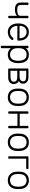

<svg xmlns="http://www.w3.org/2000/svg" viewBox="2062 -2632 760 4924"><g transform="rotate(90 2442.0 -170.0)"><path d="M407 0Q397 0 391 -6Q385 -12 385 -22V-226Q357 -198 317.5 -185.5Q278 -173 225 -173Q45 -173 45 -322V-498Q45 -508 51 -514Q57 -520 67 -520H84Q94 -520 100 -514Q106 -508 106 -498V-327Q106 -278 136 -254.5Q166 -231 229 -231Q305 -231 345 -249.5Q385 -268 385 -311V-498Q385 -508 391 -514Q397 -520 407 -520H424Q434 -520 440 -514Q446 -508 446 -498V-22Q446 -12 440 -6Q434 0 424 0Z M801 10Q706 10 648 -52.5Q590 -115 582 -220L581 -260L582 -300Q590 -404 647.5 -467Q705 -530 801 -530Q905 -530 963.5 -461Q1022 -392 1022 -272V-257Q1022 -247 1015.5 -241Q1009 -235 999 -235H643V-225Q645 -178 664.5 -137.5Q684 -97 719 -72.5Q754 -48 801 -48Q856 -48 890.5 -69.5Q925 -91 940 -113Q949 -125 953.5 -128Q958 -131 970 -131H986Q995 -131 1001 -126Q1007 -121 1007 -113Q1007 -92 980.5 -62.5Q954 -33 907 -11.5Q860 10 801 10ZM961 -291V-295Q961 -372 917.5 -422Q874 -472 801 -472Q728 -472 685.5 -422Q643 -372 643 -295V-291Z M1177 190Q1167 190 1161 184Q1155 178 1155 168V-498Q1155 -508 1161 -514Q1167 -520 1177 -520H1194Q1204 -520 1210 -514Q1216 -508 1216 -498V-451Q1274 -530 1384 -530Q1492 -530 1543.5 -461.5Q1595 -393 1598 -293Q1599 -283 1599 -260Q1599 -237 1598 -227Q1595 -127 1543.5 -58.5Q1492 10 1384 10Q1275 10 1216 -69V168Q1216 178 1210 184Q1204 190 1194 190ZM1378 -48Q1459 -48 1496.5 -99.5Q1534 -151 1537 -232Q1538 -242 1538 -260Q1538 -353 1502 -412.5Q1466 -472 1378 -472Q1299 -472 1259 -419.5Q1219 -367 1216 -296L1215 -257L1216 -218Q1217 -175 1235 -136.5Q1253 -98 1289 -73Q1325 -48 1378 -48Z M1757 0Q1747 0 1741 -6Q1735 -12 1735 -22V-498Q1735 -508 1741 -514Q1747 -520 1757 -520H1954Q2035 -520 2080.5 -483Q2126 -446 2126 -384Q2126 -339 2109.5 -315Q2093 -291 2056 -274Q2094 -260 2115 -223Q2136 -186 2136 -145Q2136 -75 2088.5 -37.5Q2041 0 1959 0ZM1944 -291Q1999 -291 2032 -316Q2065 -341 2065 -384Q2065 -426 2033.5 -444Q2002 -462 1944 -462H1796V-291ZM1951 -58Q2008 -58 2041.5 -80.5Q2075 -103 2075 -145Q2075 -190 2044.5 -211.5Q2014 -233 1951 -233H1796V-58Z M2475 10Q2371 10 2313.5 -53.5Q2256 -117 2253 -218L2252 -260L2253 -302Q2256 -403 2313.5 -466.5Q2371 -530 2475 -530Q2579 -530 2636.5 -466.5Q2694 -403 2697 -302Q2698 -292 2698 -260Q2698 -228 2697 -218Q2694 -117 2636.5 -53.5Q2579 10 2475 10ZM2475 -48Q2546 -48 2589.5 -93.5Q2633 -139 2636 -223Q2637 -233 2637 -260Q2637 -287 2636 -297Q2633 -381 2589.5 -426.5Q2546 -472 2475 -472Q2404 -472 2360.5 -426.5Q2317 -381 2314 -297L2313 -260L2314 -223Q2317 -139 2360.5 -93.5Q2404 -48 2475 -48Z M2857 0Q2847 0 2841 -6Q2835 -12 2835 -22V-498Q2835 -508 2841 -514Q2847 -520 2857 -520H2874Q2884 -520 2890 -514Q2896 -508 2896 -498V-295H3208V-498Q3208 -508 3214 -514Q3220 -520 3230 -520H3247Q3257 -520 3263 -514Q3269 -508 3269 -498V-22Q3269 -12 3263 -6Q3257 0 3247 0H3230Q3220 0 3214 -6Q3208 -12 3208 -22V-237H2896V-22Q2896 -12 2890 -6Q2884 0 2874 0Z M3629 10Q3525 10 3467.5 -53.5Q3410 -117 3407 -218L3406 -260L3407 -302Q3410 -403 3467.5 -466.5Q3525 -530 3629 -530Q3733 -530 3790.5 -466.5Q3848 -403 3851 -302Q3852 -292 3852 -260Q3852 -228 3851 -218Q3848 -117 3790.5 -53.5Q3733 10 3629 10ZM3629 -48Q3700 -48 3743.5 -93.5Q3787 -139 3790 -223Q3791 -233 3791 -260Q3791 -287 3790 -297Q3787 -381 3743.5 -426.5Q3700 -472 3629 -472Q3558 -472 3514.5 -426.5Q3471 -381 3468 -297L3467 -260L3468 -223Q3471 -139 3514.5 -93.5Q3558 -48 3629 -48Z M4011 0Q4001 0 3995 -6Q3989 -12 3989 -22V-498Q3989 -508 3995 -514Q4001 -520 4011 -520H4294Q4304 -520 4310 -514Q4316 -508 4316 -498V-484Q4316 -474 4310 -468Q4304 -462 4294 -462H4050V-22Q4050 -12 4044 -6Q4038 0 4028 0Z M4605 10Q4501 10 4443.5 -53.5Q4386 -117 4383 -218L4382 -260L4383 -302Q4386 -403 4443.5 -466.5Q4501 -530 4605 -530Q4709 -530 4766.5 -466.5Q4824 -403 4827 -302Q4828 -292 4828 -260Q4828 -228 4827 -218Q4824 -117 4766.5 -53.5Q4709 10 4605 10ZM4605 -48Q4676 -48 4719.5 -93.5Q4763 -139 4766 -223Q4767 -233 4767 -260Q4767 -287 4766 -297Q4763 -381 4719.5 -426.5Q4676 -472 4605 -472Q4534 -472 4490.5 -426.5Q4447 -381 4444 -297L4443 -260L4444 -223Q4447 -139 4490.5 -93.5Q4534 -48 4605 -48Z"/></g></svg>

Font: Rubik AZ
Style: Regular
Weight: 300
Designer: Hubert and Fischer
Foundry: Hubert & Fischer
Version: Version 2.000